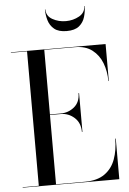

<svg xmlns="http://www.w3.org/2000/svg" viewBox="-63 -1014 710 1060"><g transform="rotate(-5 292.0 -484.5)"><path d="M229.5 -969Q229.5 -932.5 263 -913.8Q296.5 -895 337 -895Q377.5 -895 411 -913.8Q444.5 -932.5 444.5 -969H447Q447 -938.5 438.2 -908.8Q429.5 -879 405.8 -859.5Q382 -840 337 -840Q292 -840 268.2 -859.5Q244.5 -879 235.8 -908.8Q227 -938.5 227 -969ZM371.5 -278Q371.5 -328.5 339 -357.5Q306.5 -386.5 264 -386.5H204V-2.5H364Q432.5 -2.5 473.8 -31.8Q515 -61 533.2 -111.2Q551.5 -161.5 551.5 -225H554.5V0H19V-2.5H108.5V-747.5H19V-750H544V-545H541.5Q541.5 -598.5 524 -644.5Q506.5 -690.5 469.5 -719Q432.5 -747.5 374 -747.5H204V-389.5H264Q306.5 -389.5 339 -416.2Q371.5 -443 371.5 -493H374.5V-278Z"/></g></svg>

Font: Bodoni* 72pt
Style: Regular
Weight: 400
Version: Version 2.3